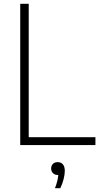

<svg xmlns="http://www.w3.org/2000/svg" viewBox="-20 -760 524 1006"><path d="M86 0V-740H130.5V-41H480V0ZM319.5 135.5Q319.5 154.5 313.2 179Q307 203.5 296 226H268Q283 187.5 285.5 157H283.5Q267.5 157 257.8 147.5Q248 138 248 123Q248 108 257.2 98.8Q266.5 89.5 282 89.5Q299.5 89.5 309.5 101.2Q319.5 113 319.5 135.5Z"/></svg>

Font: Encode Sans Semi Condensed ExLight
Style: Regular
Weight: 275
Width: 4
Designer: Multiple Designers
Foundry: Impallari Type
Version: Version 2.000